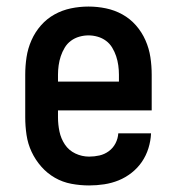

<svg xmlns="http://www.w3.org/2000/svg" viewBox="-20 -558 540 586"><path d="M252 8Q225 8 198 3Q171 -2 147.5 -15.5Q124 -29 106 -49.5Q88 -70 76.5 -94.5Q65 -119 61 -146Q57 -173 57 -200V-330Q57 -357 61 -383.5Q65 -410 76 -435Q87 -460 105 -480.5Q123 -501 146.5 -514Q170 -527 196.5 -532.5Q223 -538 250 -538Q277 -538 303.5 -532.5Q330 -527 353.5 -514Q377 -501 395 -480.5Q413 -460 424 -435Q435 -410 439 -383.5Q443 -357 443 -330V-221H157V-200Q157 -178 161.5 -156.5Q166 -135 178 -117Q190 -99 210 -89.5Q230 -80 252 -80Q268 -80 283.5 -83.5Q299 -87 312 -96.5Q325 -106 332.5 -120.5Q340 -135 341 -151H441Q440 -128 433 -105.5Q426 -83 413 -64Q400 -45 381.5 -30.5Q363 -16 342 -7.5Q321 1 298 4.5Q275 8 252 8ZM343 -309V-330Q343 -344 341 -358.5Q339 -373 334.5 -386.5Q330 -400 322.5 -412.5Q315 -425 303.5 -433.5Q292 -442 278 -446Q264 -450 250 -450Q236 -450 222 -446Q208 -442 196.5 -433.5Q185 -425 177.5 -412.5Q170 -400 165.5 -386.5Q161 -373 159 -358.5Q157 -344 157 -330V-309Z"/></svg>

Font: Iosevka Slab Semibold
Style: Regular
Weight: 600
Monospace: yes
Designer: Belleve Invis
Foundry: Belleve Invis
Version: Version 11.1.1; ttfautohint (v1.8.3)